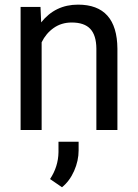

<svg xmlns="http://www.w3.org/2000/svg" viewBox="-20 -558 592 824"><path d="M153.8 -528.3 156.7 -461.9Q217.3 -538.1 314.9 -538.1Q482.4 -538.1 483.9 -349.1V0H393.6V-349.6Q393.1 -406.7 367.4 -434.1Q341.8 -461.4 287.6 -461.4Q243.7 -461.4 210.4 -438Q177.2 -414.6 158.7 -376.5V0H68.4V-528.3ZM246.1 245.6 194.8 210.4Q230 157.2 231 95.2V50.3H317.4V87.4Q317.4 131.8 298.1 175.5Q278.8 219.2 246.1 245.6Z"/></svg>

Font: Roboto-ThirdPerson-AD3FC
Style: ThirdPerson-AD3FC
Weight: 400
Designer: Google
Version: Version 2.137; 2017